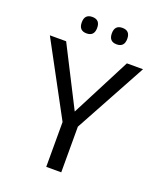

<svg xmlns="http://www.w3.org/2000/svg" viewBox="-161 -997 922 1098"><g transform="rotate(20 300.0 -448.0)"><path d="M298.8 -353 484.9 -713.9H583L345.2 -277.8V0H253.9V-272.9L16.1 -713.9H115.2ZM209 -896Q255.9 -896 255.9 -846.2Q255.9 -795.9 209 -795.9Q162.1 -795.9 162.1 -846.2Q162.1 -896 209 -896ZM392.1 -896Q439 -896 439 -846.2Q439 -795.9 392.1 -795.9Q345.2 -795.9 345.2 -846.2Q345.2 -896 392.1 -896Z"/></g></svg>

Font: Noto Mono
Style: Regular
Weight: 400
Designer: Monotype Design Team
Foundry: Monotype Imaging Inc.
Version: Version 1.00